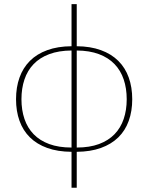

<svg xmlns="http://www.w3.org/2000/svg" viewBox="-20 -723 712 922"><path d="M57 0ZM348.5 -703V-501Q414.5 -500.5 464.5 -482.2Q514.5 -464 548 -430.8Q581.5 -397.5 598.2 -350.8Q615 -304 615 -246.5Q615 -189 598.2 -142.5Q581.5 -96 548 -63.2Q514.5 -30.5 464.5 -12.5Q414.5 5.5 348.5 6V178.5H323.5V6Q257 5.5 207 -12.5Q157 -30.5 123.8 -63.2Q90.5 -96 73.8 -142.5Q57 -189 57 -246.5Q57 -304 73.8 -350.8Q90.5 -397.5 123.8 -430.8Q157 -464 207 -482.2Q257 -500.5 323.5 -501V-703ZM83 -246.5Q83 -194.5 97.5 -151.8Q112 -109 141.5 -78.5Q171 -48 216.5 -31.2Q262 -14.5 323.5 -14.5V-480.5Q262 -480 216.5 -463Q171 -446 141.5 -415.2Q112 -384.5 97.5 -341.5Q83 -298.5 83 -246.5ZM588.5 -246.5Q588.5 -298.5 574 -341.5Q559.5 -384.5 530 -415.2Q500.5 -446 455.2 -463Q410 -480 348.5 -480.5V-14.5Q410 -14.5 455.2 -31.2Q500.5 -48 530 -78.5Q559.5 -109 574 -151.8Q588.5 -194.5 588.5 -246.5Z"/></svg>

Font: Lato Thin
Style: Regular
Weight: 200
Designer: Lukasz Dziedzic
Foundry: tyPoland Lukasz Dziedzic
Version: Version 2.007; 2014-02-27